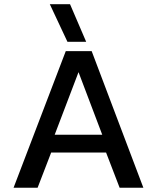

<svg xmlns="http://www.w3.org/2000/svg" viewBox="-20 -885 740 905"><path d="M297.9 -688 214.8 -865.2H310.1L386.2 -688ZM43.9 0 290 -644H412.1L655.8 0H543.9L480 -166H221.2L157.2 0ZM237.8 -250H461.9L350.1 -544.9Z"/></svg>

Font: Kanit
Style: Regular
Weight: 400
Designer: Katatrad Team
Foundry: CadsonDemak
Version: Version 1.000;PS 001.000;hotconv 1.0.88;makeotf.lib2.5.64775